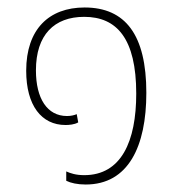

<svg xmlns="http://www.w3.org/2000/svg" viewBox="-20 -483 466 513"><path d="M209 10C323 10 371 -92 371 -235C371 -390 315 -463 206 -463C111 -463 50 -405 50 -294C50 -201 91 -149 155 -149C164 -149 179 -150 189 -156L185 -178C178 -175 169 -173 159 -173C106 -173 76 -220 76 -295C76 -390 125 -438 205 -438C292 -438 344 -380 344 -233C344 -105 304 -15 205 -15C183 -15 168 -20 157 -25V0C169 6 187 10 209 10Z"/></svg>

Font: Noto Sans Thai Cond Thin
Style: Regular
Weight: 100
Width: 3
Designer: Monotype Design Team
Foundry: Monotype Imaging Inc.
Version: Version 2.002